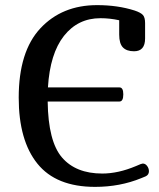

<svg xmlns="http://www.w3.org/2000/svg" viewBox="-20 -729 621 749"><path d="M461 -361Q461 -333 446 -333H166Q168 -177 222 -114.5Q276 -52 379 -52Q441 -52 510 -81L529 -89Q535 -91 537 -91Q547 -91 554 -81.5Q561 -72 561 -61Q561 -47 548 -41L531 -34Q448 0 351 0Q199 0 126 -90.5Q53 -181 53 -348Q53 -528 137.5 -618.5Q222 -709 359 -709Q439 -709 505 -688Q529 -680 537.5 -670.5Q546 -661 546 -639V-579Q546 -529 503 -529Q474 -529 459.5 -544Q445 -559 445 -594V-650Q408 -658 372 -658Q284 -658 229.5 -589Q175 -520 167 -388H446Q461 -388 461 -361Z"/></svg>

Font: Marmelad
Style: Regular
Weight: 400
Designer: Manvel Shmavonyan
Foundry: Cyreal
Version: Version 1.001;PS 001.001;hotconv 1.0.88;makeotf.lib2.5.64775